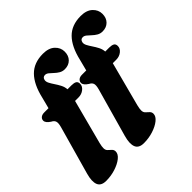

<svg xmlns="http://www.w3.org/2000/svg" viewBox="-249 -926 1329 1329"><g transform="rotate(-45 415.5 -262.0)"><path d="M36 -399Q36 -414.5 48 -424.5Q60 -434.5 81.5 -434.5H123L144.5 -518Q168.5 -622 220.8 -675.2Q273 -728.5 362 -728.5Q418.5 -728.5 449 -700Q479.5 -671.5 479.5 -632Q479.5 -592.5 456 -568.8Q432.5 -545 394.5 -545Q372 -545 354.2 -555.5Q336.5 -566 322.2 -579.8Q308 -593.5 295 -604Q282 -614.5 268.5 -614.5Q247 -614.5 242 -591.5Q239 -577 248 -559.5Q257 -542 270.5 -522.2Q284 -502.5 295.5 -480.2Q307 -458 308.5 -434H347Q371 -434 384.2 -426.8Q397.5 -419.5 397.5 -399.5Q397.5 -375.5 375.2 -357.8Q353 -340 322 -340H288.5L203 -15Q199 0 197.5 11.5Q196 23 196 30.5Q196 49 207.2 59.5Q218.5 70 229.5 80.2Q240.5 90.5 240.5 106.5Q240.5 131.5 212.8 153.8Q185 176 141.5 190Q98 204 50.5 204Q1 204 -12.5 170.5Q-26 137 -8.5 74.5L91.5 -281Q100.5 -314 95.2 -329.8Q90 -345.5 70.5 -355Q36 -377 36 -399ZM405.5 -399Q405.5 -414.5 417.5 -424.5Q429.5 -434.5 451 -434.5H492.5L514 -518Q538 -622 590.2 -675.2Q642.5 -728.5 731.5 -728.5Q788 -728.5 818.5 -700Q849 -671.5 849 -632Q849 -592.5 825.5 -568.8Q802 -545 764 -545Q741.5 -545 723.8 -555.5Q706 -566 691.8 -579.8Q677.5 -593.5 664.5 -604Q651.5 -614.5 638 -614.5Q616.5 -614.5 611.5 -591.5Q608.5 -577 617.5 -559.5Q626.5 -542 640 -522.2Q653.5 -502.5 665 -480.2Q676.5 -458 678 -434H716.5Q740.5 -434 753.8 -426.8Q767 -419.5 767 -399.5Q767 -375.5 744.8 -357.8Q722.5 -340 691.5 -340H658L572.5 -15Q568.5 0 567 11.5Q565.5 23 565.5 30.5Q565.5 49 576.8 59.5Q588 70 599 80.2Q610 90.5 610 106.5Q610 131.5 582.2 153.8Q554.5 176 511 190Q467.5 204 420 204Q370.5 204 357 170.5Q343.5 137 361 74.5L461 -281Q470 -314 464.8 -329.8Q459.5 -345.5 440 -355Q405.5 -377 405.5 -399Z"/></g></svg>

Font: Fraunces 72pt Soft Black
Style: Italic
Weight: 900
Italic angle: -16°
Version: Version 1.000;[b76b70a41]